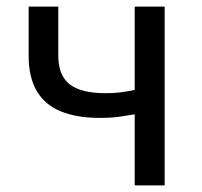

<svg xmlns="http://www.w3.org/2000/svg" viewBox="-20 -563 612 583"><path d="M389 0V-216Q370 -213 355 -210.5Q340 -208 323.5 -206.5Q307 -205 282 -205Q214 -205 165.5 -224.5Q117 -244 92 -286Q67 -328 67 -394V-543H157V-394Q157 -334 191.5 -307Q226 -280 301 -280Q325 -280 345.5 -282.5Q366 -285 389 -290V-543H480V0Z"/></svg>

Font: Noto Sans TC
Style: Regular
Weight: 400
Designer: Ryoko NISHIZUKA  (kana, bopomofo & ideographs); Paul D. Hunt (Latin, Greek & Cyrillic); Sandoll Communications , Soo-you
Foundry: Adobe
Version: Version 2.004-H2;hotconv 1.0.118;makeotfexe 2.5.65603